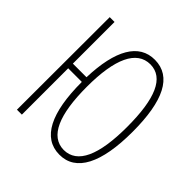

<svg xmlns="http://www.w3.org/2000/svg" viewBox="-190 -880 1046 1046"><g transform="rotate(45 332.5 -357.0)"><path d="M417 10C546 11 612 -119 612 -360C612 -598 550 -723 421 -724C297 -725 231 -608 224 -393H119V-714H82L81 0H119V-357H224C224 -119 288 9 417 10ZM416 -25C312 -26 262 -143 262 -358C262 -573 315 -689 421 -689C524 -688 572 -576 572 -358C572 -140 521 -25 416 -25Z"/></g></svg>

Font: Noto Sans ExtraCondensed ExtraLight
Style: Regular
Weight: 200
Width: 2
Designer: Monotype Design Team
Foundry: Monotype Imaging Inc.
Version: Version 2.013